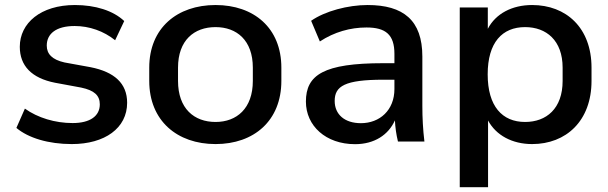

<svg xmlns="http://www.w3.org/2000/svg" viewBox="-20 -569 2444 772"><path d="M268.6 10.3C401.4 10.3 491.2 -53.7 491.2 -155.8C491.2 -233.9 439.9 -279.8 344.2 -298.8L239.3 -317.9C189.5 -329.1 168 -352.1 168 -385.7C168 -432.6 204.6 -464.4 280.3 -464.4C339.4 -464.4 397.5 -443.8 442.9 -407.2L479.5 -484.4C435.1 -526.4 363.3 -548.8 281.2 -548.8C143.6 -548.8 59.6 -476.1 59.6 -380.9C59.6 -304.7 106.9 -254.9 201.2 -236.3L306.6 -216.8C359.4 -205.6 381.3 -185.1 381.3 -149.4C381.3 -102.5 342.3 -74.2 272 -74.2C201.7 -74.2 131.8 -95.2 80.1 -132.3L45.9 -54.7C93.8 -14.2 174.8 10.3 268.6 10.3Z M846.7 10.3C1001 10.3 1111.3 -83.5 1111.3 -243.7V-296.9C1111.3 -456.5 1001 -548.8 846.7 -548.8C692.4 -548.8 580.1 -456.5 580.1 -296.9V-243.7C580.1 -83.5 692.4 10.3 846.7 10.3ZM846.7 -78.6C760.7 -78.6 695.8 -132.3 695.8 -243.7V-296.9C695.8 -407.2 760.7 -460 846.7 -460C931.6 -460 996.6 -407.2 996.6 -296.9V-243.7C996.6 -132.8 931.6 -78.6 846.7 -78.6Z M1407.7 10.7C1485.4 10.7 1542 -26.9 1567.9 -85C1569.3 -56.6 1573.2 -28.3 1580.1 0H1686.5C1680.7 -47.4 1678.2 -95.7 1678.2 -143.1V-341.8C1678.2 -487.8 1601.6 -548.8 1458 -548.8C1379.4 -548.8 1286.6 -524.4 1231 -485.4L1266.1 -402.3C1324.2 -440.4 1388.7 -458.5 1453.6 -458.5C1530.8 -458.5 1565.9 -429.7 1565.9 -352.5V-314.9H1521C1281.7 -314.9 1210 -268.1 1210 -160.6C1210 -63 1290 10.7 1407.7 10.7ZM1431.2 -73.7C1365.7 -73.7 1325.7 -108.9 1325.7 -163.1C1325.7 -222.7 1366.2 -248.5 1522 -248.5H1565.9V-210.9C1565.9 -126 1506.8 -73.7 1431.2 -73.7Z M1942.4 183.6V-84.5C1974.6 -24.9 2039.6 10.3 2119.6 10.3C2256.3 10.3 2358.4 -83 2358.4 -243.7V-296.9C2358.4 -457.5 2256.3 -548.8 2119.6 -548.8C2039.1 -548.8 1973.1 -514.2 1941.4 -453.1V-539.1H1828.6V183.6ZM2091.3 -78.6C1999.5 -78.6 1940.9 -141.6 1940.9 -270C1940.9 -398.4 1999.5 -460 2091.3 -460C2176.8 -460 2242.2 -406.2 2242.2 -296.9V-243.7C2242.2 -132.3 2176.8 -78.6 2091.3 -78.6Z"/></svg>

Font: Winston Medium
Style: Regular
Weight: 500
Designer: Vernon Adams, Kim Jin-seong, David Berlow, Cristiano Sobral
Foundry: The Winston Project Authors
Version: Version 3.004